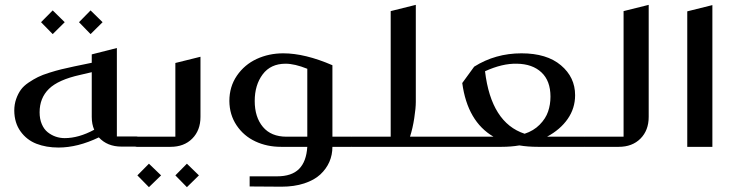

<svg xmlns="http://www.w3.org/2000/svg" viewBox="-20 -608 3049 795"><path d="M198.2 -564.9 248 -516.1 198.2 -466.8 149.9 -516.1ZM355 -564.9 404.8 -516.1 355 -466.8 307.1 -516.1ZM287.1 -333 359.9 -348.1V-382.8L463.9 -409.2V-43H544.9Q555.2 -43 555.2 -33.2V-11.2Q555.2 -6.8 552.2 -3.9Q549.3 -1 544.9 -1H482.9Q424.3 -1 389.2 -39.1Q301.8 2.9 222.2 2.9Q171.4 2.9 131.1 -12.7Q90.8 -28.3 65.2 -63.7Q39.6 -99.1 39.1 -149.9Q39.1 -175.8 46.9 -198Q54.7 -220.2 66.2 -236.1Q77.6 -252 98.1 -265.9Q118.7 -279.8 137 -288.8Q155.3 -297.9 184.1 -306.9Q212.9 -315.9 233.9 -321Q254.9 -326.2 287.1 -333ZM359.9 -309.1 312 -297.9Q221.2 -277.8 182.6 -240Q144 -202.1 144 -143.1Q144 -115.2 153.1 -94Q162.1 -72.8 177.5 -60.5Q192.9 -48.3 210.7 -42.2Q228.5 -36.1 248 -36.1Q305.7 -36.1 370.1 -70.8Q359.9 -93.8 359.9 -124Z M810.1 -373V-124Q810.1 -68.4 776.1 -34.2Q742.2 0 686 0H545.9Q535.2 0 535.2 -9.8V-32.2Q535.2 -42 545.9 -42H706.1V-347.2ZM596.7 69.8 647 118.2 596.7 167 548.8 118.2ZM753.9 69.8 803.7 118.2 753.9 167 706.1 118.2Z M1013.7 164.1V122.1H1127.4Q1187.5 122.1 1218 91.8Q1248.5 61.5 1252.4 0H1143.6Q1085.4 0 1037.4 -22.5Q989.3 -44.9 959.7 -88.9Q930.2 -132.8 929.7 -189.9Q929.7 -249 960.9 -294.7Q992.2 -340.3 1042.7 -363.8Q1093.3 -387.2 1152.8 -387.2Q1242.7 -387.2 1356.4 -337.9V-42H1435.5Q1445.8 -42 1445.8 -32.2V-9.8Q1445.8 0 1435.5 0H1356.4Q1356.4 33.2 1343.8 62.3Q1331.1 91.3 1306.2 114.5Q1281.2 137.7 1239.7 151.4Q1198.2 165 1145.5 165ZM1166.5 -42H1252.4V-323.2Q1200.2 -344.2 1162.6 -344.2Q1100.6 -344.2 1067.6 -300Q1034.7 -255.9 1034.7 -189.9Q1034.7 -123 1068.6 -82.5Q1102.5 -42 1166.5 -42Z M1677.7 -42H1780.8Q1790.5 -42 1790.5 -32.2V-9.8Q1790.5 0 1780.8 0H1437.5Q1426.8 0 1426.8 -9.8V-32.2Q1426.8 -42 1437.5 -42H1597.7V-562L1701.7 -587.9V-186Q1701.7 -160.6 1695.3 -118.9Q1689 -77.1 1677.7 -42Z M1780.3 -42H2023.4Q1915.5 -105 1894 -264.2L1943.4 -332Q2031.2 -387.2 2139.2 -387.2Q2244.1 -387.2 2302.7 -337.6Q2361.3 -288.1 2361.3 -213.9Q2361.3 -159.7 2330.6 -115.5Q2299.8 -71.3 2245.1 -42H2400.4Q2410.2 -42 2410.2 -32.2V-9.8Q2410.2 0 2400.4 0H2207Q2166 0 2130.4 -5.9Q2095.7 0 2057.1 0H1780.3Q1770.5 0 1770.5 -9.8V-32.2Q1770.5 -42 1780.3 -42ZM2152.3 -54.2Q2189.5 -66.4 2214.4 -91.6Q2239.3 -116.7 2249.3 -145.8Q2259.3 -174.8 2259.3 -208Q2259.3 -273.4 2221.9 -308.3Q2184.6 -343.3 2120.1 -344.2Q2060.1 -345.7 1988.3 -313Q2013.7 -99.6 2152.3 -54.2Z M2391.1 -9.8V-32.2Q2391.1 -42 2401.9 -42H2562V-562L2666 -587.9V-124Q2666 -68.4 2632.1 -34.2Q2598.1 0 2542 0H2401.9Q2391.1 0 2391.1 -9.8Z M2825.7 -561 2929.7 -586.9V0H2825.7Z"/></svg>

Font: Wesal
Style: Regular
Weight: 400
Designer: Ahmed zaza
Foundry: Ahmed zaza
Version: Version 2.01